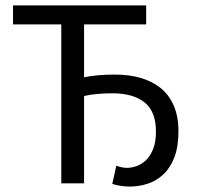

<svg xmlns="http://www.w3.org/2000/svg" viewBox="-20 -676 727 708"><path d="M458 12Q441 12 423 9Q405 6 394 2L409 -65Q416 -62 427 -59.5Q438 -57 448 -57Q466 -57 485 -64Q504 -71 519.5 -86.5Q535 -102 545 -127.5Q555 -153 555 -191Q555 -265 513 -298.5Q471 -332 394 -332Q365 -332 338 -329.5Q311 -327 290 -322V0H206V-586H28V-656H519V-586H290V-391Q314 -396 342.5 -398.5Q371 -401 405 -401Q455 -401 497.5 -389Q540 -377 571.5 -352Q603 -327 620.5 -287Q638 -247 638 -192Q638 -135 623 -96Q608 -57 582.5 -33Q557 -9 524.5 1.5Q492 12 458 12Z"/></svg>

Font: SourceSansPro
Style: Book
Weight: 400
Designer: Paul D. Hunt
Foundry: Adobe Systems Incorporated
Version: Version 2.021;PS 2.000;hotconv 1.0.86;makeotf.lib2.5.63406